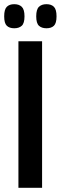

<svg xmlns="http://www.w3.org/2000/svg" viewBox="-49 -897 290 917"><path d="M39 0V-700H152V0ZM173 -762Q150 -762 137 -774Q124 -786 124 -819Q124 -852 137 -864.5Q150 -877 173 -877Q196 -877 208.5 -864.5Q221 -852 221 -819Q221 -786 208.5 -774Q196 -762 173 -762ZM19 -762Q-4 -762 -16.5 -774Q-29 -786 -29 -819Q-29 -852 -16.5 -864.5Q-4 -877 19 -877Q42 -877 55 -864.5Q68 -852 68 -819Q68 -786 55 -774Q42 -762 19 -762Z"/></svg>

Font: Georama Condensed SemiBold
Style: Regular
Weight: 600
Width: 3
Designer: Jean-Baptiste Levee
Foundry: Production Type
Version: Version 1.000